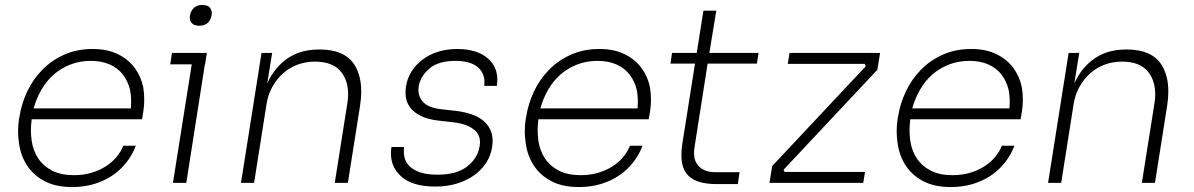

<svg xmlns="http://www.w3.org/2000/svg" viewBox="-20 -739 4827 776"><path d="M272 17Q205 17 160 -7Q115 -31 89.5 -70Q64 -109 57 -159Q53 -184 53 -209Q53 -234 57 -259L59 -269Q67 -320 90 -369Q113 -418 150.5 -456.5Q188 -495 239.5 -518Q291 -541 354 -541Q414 -541 456.5 -520Q499 -499 524.5 -464.5Q550 -430 559 -386Q563 -362 563 -337Q563 -315 560 -293L554 -257H108Q105 -234 105 -212Q105 -191 108 -170Q114 -129 135 -98Q156 -67 191.5 -49Q227 -31 279 -31Q317 -31 349 -40.5Q381 -50 406.5 -66Q432 -82 450.5 -104Q469 -126 478 -150H529Q515 -113 490.5 -82Q466 -51 433 -29Q400 -7 359.5 5Q319 17 272 17ZM347 -493Q302 -493 264 -478Q226 -463 197 -437.5Q168 -412 147.5 -376.5Q127 -341 116 -301H509Q510 -315 510 -328Q510 -355 505 -378Q496 -413 476 -438.5Q456 -464 423.5 -478.5Q391 -493 347 -493Z M679 0 755 -479H668L675 -525H816L809 -479H808L733 0ZM785 -635Q763 -635 754 -647Q747 -655 747 -668Q747 -672 748 -677Q751 -695 763.5 -707Q776 -719 798 -719Q820 -719 829 -707Q836 -698 836 -686Q836 -682 835 -677Q832 -658 819.5 -646.5Q807 -635 785 -635Z M954 0 1037 -525H1080L1060 -402Q1089 -466 1141.5 -502.5Q1194 -539 1270 -539H1273Q1372 -539 1412 -478Q1440 -434 1440 -369Q1440 -342 1435 -310L1386 0H1333L1384 -322Q1387 -341 1387 -358Q1387 -409 1362 -444Q1329 -490 1253 -490Q1215 -490 1182 -477.5Q1149 -465 1123.5 -442Q1098 -419 1080.5 -387.5Q1063 -356 1057 -317L1007 0Z M1740 15Q1642 15 1597 -30Q1560 -66 1560 -119Q1560 -131 1562 -145H1613Q1612 -136 1612 -128Q1612 -115 1615 -102Q1620 -82 1636 -66.5Q1652 -51 1679.5 -42Q1707 -33 1748 -33Q1826 -33 1868 -66Q1910 -99 1918 -146Q1920 -155 1920 -164Q1920 -196 1896 -215Q1866 -239 1810 -245L1749 -252Q1681 -260 1646 -295Q1619 -322 1619 -365Q1619 -377 1621 -390Q1626 -422 1643 -449.5Q1660 -477 1687 -497.5Q1714 -518 1749.5 -529.5Q1785 -541 1828 -541Q1910 -541 1954 -501Q1990 -468 1990 -417Q1990 -405 1988 -392H1937Q1938 -400 1938 -408Q1938 -441 1915 -464Q1885 -493 1821 -493Q1752 -493 1715.5 -462Q1679 -431 1672 -389Q1671 -382 1671 -376Q1671 -349 1688 -329Q1709 -304 1760 -298L1821 -291Q1857 -287 1887 -276.5Q1917 -266 1937 -248Q1957 -230 1966 -204Q1971 -188 1971 -170Q1971 -158 1969 -145Q1964 -111 1945.5 -82Q1927 -53 1897.5 -31.5Q1868 -10 1828 2.5Q1788 15 1740 15Z M2320 17Q2253 17 2208 -7Q2163 -31 2137.5 -70Q2112 -109 2105 -159Q2101 -184 2101 -209Q2101 -234 2105 -259L2107 -269Q2115 -320 2138 -369Q2161 -418 2198.5 -456.5Q2236 -495 2287.5 -518Q2339 -541 2402 -541Q2462 -541 2504.5 -520Q2547 -499 2572.5 -464.5Q2598 -430 2607 -386Q2611 -362 2611 -337Q2611 -315 2608 -293L2602 -257H2156Q2153 -234 2153 -212Q2153 -191 2156 -170Q2162 -129 2183 -98Q2204 -67 2239.5 -49Q2275 -31 2327 -31Q2365 -31 2397 -40.5Q2429 -50 2454.5 -66Q2480 -82 2498.5 -104Q2517 -126 2526 -150H2577Q2563 -113 2538.5 -82Q2514 -51 2481 -29Q2448 -7 2407.5 5Q2367 17 2320 17ZM2395 -493Q2350 -493 2312 -478Q2274 -463 2245 -437.5Q2216 -412 2195.5 -376.5Q2175 -341 2164 -301H2557Q2558 -315 2558 -328Q2558 -355 2553 -378Q2544 -413 2524 -438.5Q2504 -464 2471.5 -478.5Q2439 -493 2395 -493Z M2840 -482 2787 -144Q2785 -132 2785 -121Q2785 -89 2802 -70Q2824 -43 2872 -43H2969L2962 5H2875Q2838 5 2809 -3Q2780 -11 2761.5 -29.5Q2743 -48 2737 -78Q2734 -93 2734 -112Q2734 -131 2737 -153L2789 -482H2690L2696 -525H2796L2823 -696H2875L2847 -525H3046L3039 -482Z M3090 0 3101 -68 3479 -471 3475 -481H3164L3171 -525H3537L3526 -457L3147 -53L3151 -44H3476L3469 0Z M3823 17Q3756 17 3711 -7Q3666 -31 3640.5 -70Q3615 -109 3608 -159Q3604 -184 3604 -209Q3604 -234 3608 -259L3610 -269Q3618 -320 3641 -369Q3664 -418 3701.5 -456.5Q3739 -495 3790.5 -518Q3842 -541 3905 -541Q3965 -541 4007.5 -520Q4050 -499 4075.5 -464.5Q4101 -430 4110 -386Q4114 -362 4114 -337Q4114 -315 4111 -293L4105 -257H3659Q3656 -234 3656 -212Q3656 -191 3659 -170Q3665 -129 3686 -98Q3707 -67 3742.5 -49Q3778 -31 3830 -31Q3868 -31 3900 -40.5Q3932 -50 3957.5 -66Q3983 -82 4001.5 -104Q4020 -126 4029 -150H4080Q4066 -113 4041.5 -82Q4017 -51 3984 -29Q3951 -7 3910.5 5Q3870 17 3823 17ZM3898 -493Q3853 -493 3815 -478Q3777 -463 3748 -437.5Q3719 -412 3698.5 -376.5Q3678 -341 3667 -301H4060Q4061 -315 4061 -328Q4061 -355 4056 -378Q4047 -413 4027 -438.5Q4007 -464 3974.5 -478.5Q3942 -493 3898 -493Z M4216 0 4299 -525H4342L4322 -402Q4351 -466 4403.5 -502.5Q4456 -539 4532 -539H4535Q4634 -539 4674 -478Q4702 -434 4702 -369Q4702 -342 4697 -310L4648 0H4595L4646 -322Q4649 -341 4649 -358Q4649 -409 4624 -444Q4591 -490 4515 -490Q4477 -490 4444 -477.5Q4411 -465 4385.5 -442Q4360 -419 4342.5 -387.5Q4325 -356 4319 -317L4269 0Z"/></svg>

Font: Sora ExtraLight
Style: Italic
Weight: 200
Designer: Jonathan Barnbrook, Juli√°n Moncada
Version: Version 1.000